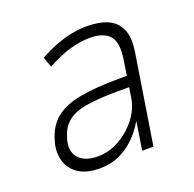

<svg xmlns="http://www.w3.org/2000/svg" viewBox="-97 -599 713 706"><g transform="rotate(-20 259.5 -246.0)"><path d="M180 8Q126 8 94.5 -14Q63 -36 54.5 -71.5Q46 -107 57 -143Q72 -198 108.5 -227Q145 -256 206.5 -267Q268 -278 357 -278H399L392 -236H336Q263 -236 215 -228Q167 -220 140.5 -198.5Q114 -177 103 -137Q89 -92 112 -64Q135 -36 189 -36Q231 -36 271.5 -58.5Q312 -81 341.5 -119Q371 -157 377 -205L397 -336Q408 -402 384.5 -429Q361 -456 308 -456Q271 -456 230 -444.5Q189 -433 138 -405L124 -445Q156 -463 188.5 -475.5Q221 -488 252 -494Q283 -500 311 -500Q360 -500 393 -485.5Q426 -471 440.5 -438Q455 -405 446 -348L391 0H347L364 -109H363Q343 -74 315 -47.5Q287 -21 253.5 -6.5Q220 8 180 8Z"/></g></svg>

Font: Nunito Sans 7pt Condensed ExtraLight
Style: Italic
Weight: 250
Width: 3
Italic angle: -9°
Designer: Vernon Adams
Foundry: Vernon Adams
Version: Version 3.101;gftools[0.9.27]